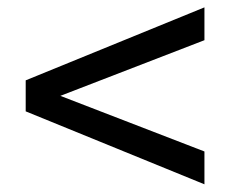

<svg xmlns="http://www.w3.org/2000/svg" viewBox="-20 -613 626 514"><path d="M527.3 -207.5V-119.6L48.8 -314.9V-397.9L527.3 -593.3V-505.4L141.6 -356.4Z"/></svg>

Font: Andika LitF DSA DSG
Style: Regular
Weight: 400
Designer: Victor Gaultney, Annie Olsen, Julie Remington, Don Collingsworth, Eric Hays, Becca Hirsbrunner
Foundry: SIL International
Version: Version 6.200 ; LitF DSA DSG; ttfautohint (v1.8.3.10-c5d8)